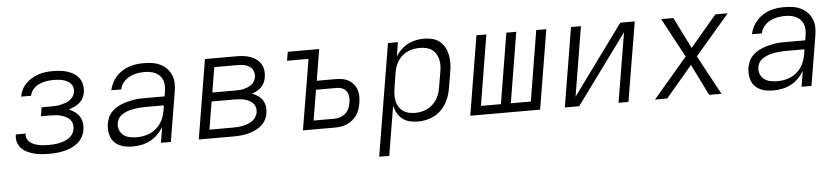

<svg xmlns="http://www.w3.org/2000/svg" viewBox="-44 -784 5488 1254"><g transform="rotate(-5 2700.0 -156.5)"><path d="M255 8Q230 8 205 6Q180 4 157 -2Q134 -8 112 -18Q90 -28 74 -44.5Q58 -61 50.5 -84Q43 -107 47 -132Q47 -134 47 -135Q47 -136 48 -137H112Q112 -137 112 -136.5Q112 -136 112 -135Q109 -118 115.5 -103.5Q122 -89 134 -79.5Q146 -70 160.5 -64.5Q175 -59 190.5 -55.5Q206 -52 222.5 -51Q239 -50 255 -50Q272 -50 289 -51Q306 -52 322.5 -55.5Q339 -59 356 -65Q373 -71 388 -81Q403 -91 413 -106Q423 -121 426 -138Q429 -156 425 -173Q421 -190 410 -202Q399 -214 384 -221.5Q369 -229 352.5 -233.5Q336 -238 318.5 -239.5Q301 -241 284 -241H221L231 -299H293Q309 -299 324.5 -300Q340 -301 355.5 -304.5Q371 -308 386 -313Q401 -318 415 -327.5Q429 -337 438.5 -351Q448 -365 450 -380Q453 -396 449 -410.5Q445 -425 435.5 -435.5Q426 -446 412.5 -453Q399 -460 384.5 -463.5Q370 -467 355 -468.5Q340 -470 324 -470Q308 -470 292.5 -468.5Q277 -467 261.5 -463Q246 -459 230.5 -452.5Q215 -446 202 -435Q189 -424 180 -409.5Q171 -395 169 -380H104Q104 -380 104 -380Q104 -380 104 -381Q108 -403 119 -425.5Q130 -448 147.5 -465.5Q165 -483 186.5 -495.5Q208 -508 231 -515.5Q254 -523 277.5 -525.5Q301 -528 324 -528Q349 -528 373.5 -525.5Q398 -523 420.5 -515.5Q443 -508 463 -495.5Q483 -483 496 -464Q509 -445 513.5 -421Q518 -397 514 -372Q511 -354 502 -336Q493 -318 477.5 -305Q462 -292 443.5 -283.5Q425 -275 406 -269Q427 -261 445 -248Q463 -235 475 -216.5Q487 -198 490.5 -175Q494 -152 490 -128Q486 -104 473.5 -81.5Q461 -59 441 -43Q421 -27 397.5 -17Q374 -7 350 -1.5Q326 4 302.5 6Q279 8 255 8Z M803 8Q803 8 803 8Q803 8 803 8H802Q780 8 758 4.5Q736 1 716.5 -8Q697 -17 682.5 -32Q668 -47 660 -67Q652 -87 650.5 -109Q649 -131 652 -154Q656 -173 663.5 -192.5Q671 -212 685.5 -228Q700 -244 718.5 -255.5Q737 -267 756 -274.5Q775 -282 795 -287Q815 -292 835 -295.5Q855 -299 875 -299.5Q895 -300 914 -300H1037L1043 -335Q1046 -354 1045 -372.5Q1044 -391 1037.5 -407.5Q1031 -424 1018.5 -436.5Q1006 -449 990 -456.5Q974 -464 956 -467Q938 -470 919 -470Q895 -470 870 -465.5Q845 -461 821.5 -449Q798 -437 781 -416Q764 -395 759 -370H694Q699 -394 710.5 -417Q722 -440 739 -459Q756 -478 778 -492Q800 -506 823.5 -514Q847 -522 871 -525Q895 -528 919 -528Q947 -528 974.5 -524Q1002 -520 1026.5 -508.5Q1051 -497 1069.5 -478Q1088 -459 1098.5 -434.5Q1109 -410 1110 -382Q1111 -354 1106 -326L1052 0H987L1004 -102Q988 -76 966 -54Q944 -32 917 -18Q890 -4 860.5 2Q831 8 803 8ZM835 -50Q856 -50 878 -54Q900 -58 920.5 -67Q941 -76 959 -91Q977 -106 990 -125Q1003 -144 1010.5 -165Q1018 -186 1022 -208L1027 -242H914Q900 -242 886 -241.5Q872 -241 857.5 -239.5Q843 -238 829 -235.5Q815 -233 800.5 -229Q786 -225 772.5 -218.5Q759 -212 746.5 -203Q734 -194 727 -180.5Q720 -167 717 -153Q713 -129 721.5 -107Q730 -85 747.5 -72Q765 -59 788 -54.5Q811 -50 835 -50Z M1235 0 1321 -520H1529Q1553 -520 1576 -517Q1599 -514 1619.5 -506.5Q1640 -499 1657.5 -486Q1675 -473 1686.5 -454.5Q1698 -436 1701 -413Q1704 -390 1700 -367Q1697 -350 1690 -333.5Q1683 -317 1670 -304Q1657 -291 1641 -282.5Q1625 -274 1608 -268Q1628 -260 1646 -248Q1664 -236 1675.5 -218Q1687 -200 1690.5 -178Q1694 -156 1690 -133Q1687 -110 1675 -88Q1663 -66 1643.5 -50.5Q1624 -35 1601.5 -25Q1579 -15 1555.5 -9.5Q1532 -4 1509 -2Q1486 0 1463 0ZM1350 -298H1505Q1518 -298 1531.5 -299Q1545 -300 1558 -303.5Q1571 -307 1584.5 -312.5Q1598 -318 1609 -327Q1620 -336 1627 -348.5Q1634 -361 1636 -375Q1639 -396 1631.5 -414.5Q1624 -433 1607.5 -444Q1591 -455 1570.5 -458.5Q1550 -462 1529 -462H1377ZM1310 -58H1463Q1479 -58 1495 -59Q1511 -60 1527.5 -63.5Q1544 -67 1560 -72.5Q1576 -78 1590.5 -88Q1605 -98 1614.5 -112.5Q1624 -127 1627 -143Q1630 -160 1625.5 -176Q1621 -192 1610.5 -203.5Q1600 -215 1586 -222Q1572 -229 1556.5 -233Q1541 -237 1524 -238.5Q1507 -240 1491 -240H1340Z M1918 0 1995 -462H1854L1864 -520H2070L2036 -315H2161Q2184 -315 2206 -311Q2228 -307 2246 -296Q2264 -285 2277.5 -268.5Q2291 -252 2297.5 -231.5Q2304 -211 2304 -188.5Q2304 -166 2300 -143Q2297 -124 2290.5 -104.5Q2284 -85 2272 -67.5Q2260 -50 2243 -36.5Q2226 -23 2207 -14.5Q2188 -6 2168 -3Q2148 0 2129 0ZM1993 -58H2129Q2147 -58 2166.5 -64Q2186 -70 2201.5 -83.5Q2217 -97 2225 -115.5Q2233 -134 2236 -152Q2240 -172 2238 -191.5Q2236 -211 2226.5 -226.5Q2217 -242 2199 -249.5Q2181 -257 2161 -257H2026Z M2399 215 2521 -520H2586L2571 -428Q2586 -452 2606.5 -471.5Q2627 -491 2652 -504Q2677 -517 2704 -522.5Q2731 -528 2757 -528Q2786 -528 2813 -521Q2840 -514 2860.5 -497Q2881 -480 2893.5 -456Q2906 -432 2911 -405Q2916 -378 2915 -349.5Q2914 -321 2909 -292L2892 -192Q2888 -166 2879.5 -140.5Q2871 -115 2856.5 -91Q2842 -67 2821.5 -47.5Q2801 -28 2776 -15.5Q2751 -3 2724.5 2.5Q2698 8 2672 8Q2644 8 2617.5 1.5Q2591 -5 2570.5 -21Q2550 -37 2537 -60.5Q2524 -84 2519 -110L2465 215ZM2658 -50Q2678 -50 2698.5 -54Q2719 -58 2738 -67.5Q2757 -77 2773 -91.5Q2789 -106 2800.5 -124Q2812 -142 2818.5 -162Q2825 -182 2828 -202L2845 -302Q2849 -323 2849.5 -344Q2850 -365 2845 -385Q2840 -405 2829.5 -422Q2819 -439 2803 -450Q2787 -461 2766.5 -465.5Q2746 -470 2725 -470Q2705 -470 2685 -466.5Q2665 -463 2646 -454.5Q2627 -446 2610.5 -432Q2594 -418 2582.5 -400.5Q2571 -383 2564 -364Q2557 -345 2554 -325L2538 -225Q2534 -203 2533.5 -181.5Q2533 -160 2537 -139.5Q2541 -119 2551.5 -101.5Q2562 -84 2578.5 -72Q2595 -60 2615.5 -55Q2636 -50 2658 -50Z M3015 0 3101 -520H3166L3090 -58H3221L3297 -520H3362L3286 -58H3417L3493 -520H3559L3473 0Z M3635 0 3721 -520H3786L3711 -64L4044 -520H4139L4052 0H3987L4063 -456L3729 0Z M4226 0 4450 -263 4312 -520H4392L4494 -315L4667 -520H4748L4523 -257L4662 0H4581L4480 -205L4306 0Z M5003 8Q5003 8 5003 8Q5003 8 5003 8H5002Q4980 8 4958 4.5Q4936 1 4916.5 -8Q4897 -17 4882.5 -32Q4868 -47 4860 -67Q4852 -87 4850.5 -109Q4849 -131 4852 -154Q4856 -173 4863.5 -192.5Q4871 -212 4885.5 -228Q4900 -244 4918.5 -255.5Q4937 -267 4956 -274.5Q4975 -282 4995 -287Q5015 -292 5035 -295.5Q5055 -299 5075 -299.5Q5095 -300 5114 -300H5237L5243 -335Q5246 -354 5245 -372.5Q5244 -391 5237.5 -407.5Q5231 -424 5218.5 -436.5Q5206 -449 5190 -456.5Q5174 -464 5156 -467Q5138 -470 5119 -470Q5095 -470 5070 -465.5Q5045 -461 5021.5 -449Q4998 -437 4981 -416Q4964 -395 4959 -370H4894Q4899 -394 4910.5 -417Q4922 -440 4939 -459Q4956 -478 4978 -492Q5000 -506 5023.5 -514Q5047 -522 5071 -525Q5095 -528 5119 -528Q5147 -528 5174.5 -524Q5202 -520 5226.5 -508.5Q5251 -497 5269.5 -478Q5288 -459 5298.5 -434.5Q5309 -410 5310 -382Q5311 -354 5306 -326L5252 0H5187L5204 -102Q5188 -76 5166 -54Q5144 -32 5117 -18Q5090 -4 5060.5 2Q5031 8 5003 8ZM5035 -50Q5056 -50 5078 -54Q5100 -58 5120.5 -67Q5141 -76 5159 -91Q5177 -106 5190 -125Q5203 -144 5210.5 -165Q5218 -186 5222 -208L5227 -242H5114Q5100 -242 5086 -241.5Q5072 -241 5057.5 -239.5Q5043 -238 5029 -235.5Q5015 -233 5000.5 -229Q4986 -225 4972.5 -218.5Q4959 -212 4946.5 -203Q4934 -194 4927 -180.5Q4920 -167 4917 -153Q4913 -129 4921.5 -107Q4930 -85 4947.5 -72Q4965 -59 4988 -54.5Q5011 -50 5035 -50Z"/></g></svg>

Font: Iosevka SS04 Lt Ex Obl
Style: Regular
Weight: 300
Width: 7
Italic angle: -9°
Monospace: yes
Designer: Belleve Invis
Foundry: Belleve Invis
Version: Version 19.0.0; ttfautohint (v1.8.4)